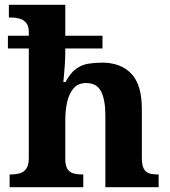

<svg xmlns="http://www.w3.org/2000/svg" viewBox="-20 -780 707 800"><path d="M20 0V-53H22Q45 -53 62.5 -58Q80 -63 90 -77.8Q100 -92.5 100 -122V-578H13V-631H100V-646Q100 -672.9 88 -686Q76 -699 59.5 -703Q43 -707 29 -707H17V-760H252V-631H407V-578H252V-565Q252 -539 250 -509.6Q248 -480.2 246 -459.1Q244 -438 244 -438H253Q273 -476 296.5 -493Q320 -510 347.5 -514.5Q375 -519 405.6 -519Q483 -519 527 -473.2Q571 -427.4 571 -326V-124Q571 -93.5 578.5 -78.3Q586 -63 601 -58Q616 -53 638 -53H641V0H419V-299Q419 -364 401.2 -399Q383.4 -434 339 -434Q306 -434 287 -412.5Q268 -391 260 -355.5Q252 -320 252 -278.8V-118Q252 -90 261 -76Q270 -62 286 -57.5Q302 -53 324 -53H327V0Z"/></svg>

Font: Noto Serif Tamil
Style: Italic
Weight: 400
Italic angle: -12°
Designer: Indian Type Foundry, Tom Grace, and the Monotype Design Team
Foundry: Monotype Imaging Inc.
Version: Version 2.003